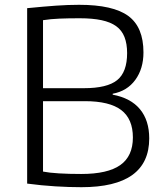

<svg xmlns="http://www.w3.org/2000/svg" viewBox="-20 -769 692 799"><path d="M319 10Q268 10 210.5 6.5Q153 3 93 -5V-735Q164 -742 213.5 -745.5Q263 -749 309 -749Q451 -749 514 -702.5Q577 -656 577 -551Q577 -483 543 -436.5Q509 -390 449 -379V-375Q524 -361 562.5 -314.5Q601 -268 601 -193Q601 10 319 10ZM318 -45Q428 -45 480.5 -82Q533 -119 533 -197Q533 -274 484.5 -311Q436 -348 333 -348H159V-55Q184 -50 225 -47.5Q266 -45 318 -45ZM329 -402Q426 -402 467.5 -435.5Q509 -469 509 -548Q509 -587 498 -615Q487 -643 463.5 -660Q440 -677 402.5 -685Q365 -693 312 -693Q264 -693 227.5 -691.5Q191 -690 159 -685V-402Z"/></svg>

Font: Plata Sans Light
Style: Regular
Weight: 300
Designer: Pablo Impallari, Andres Torresi, & Cristiano Sobral
Foundry: Pablo Impallari, Andres Torresi, & Cristiano Sobral
Version: Version 1.00;December 28, 2019;FontCreator 12.0.0.2547 64-bi